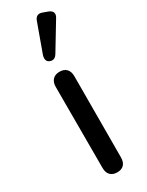

<svg xmlns="http://www.w3.org/2000/svg" viewBox="-201 -788 629 822"><g transform="rotate(-30 113.5 -377.5)"><path d="M113 0C142 0 158 -17 158 -48L159 -449C159 -480 142 -497 113 -497C84 -497 67 -479 67 -449V-48C67 -17 84 0 113 0ZM88 -595C82 -576 86 -562 100 -557C115 -551 127 -556 137 -573L215 -702C227 -720 223 -736 201 -744L179 -752C159 -760 145 -754 138 -733Z"/></g></svg>

Font: 寒蝉半圆体
Style: Regular
Weight: 400
Designer: Yoshimichi Ohira & Warren
Foundry: ChillType
Version: Version 1.800;Glyphs 3.1.1 (3135)